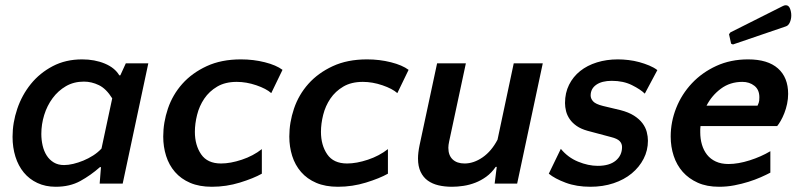

<svg xmlns="http://www.w3.org/2000/svg" viewBox="-20 -702 3063 734"><path d="M547 -460 449 0H361L366 -63H362Q327 -32 287 -10Q247 12 193 12Q154 12 123 -2.5Q92 -17 71 -42.5Q50 -68 39 -103Q28 -138 28 -179Q28 -233 46 -286Q64 -339 98 -381Q132 -423 181.5 -449Q231 -475 294 -475Q342 -475 380.5 -459Q419 -443 436 -414H440L461 -460ZM225 -71Q241 -71 260 -75.5Q279 -80 298.5 -88Q318 -96 336 -107.5Q354 -119 368 -134L409 -326Q386 -363 358 -376.5Q330 -390 301 -390Q262 -390 232 -372.5Q202 -355 181 -326.5Q160 -298 149 -262.5Q138 -227 138 -190Q138 -167 143 -145.5Q148 -124 158.5 -107.5Q169 -91 185.5 -81Q202 -71 225 -71Z M1017 -346Q998 -363 960 -376Q922 -389 885 -389Q841 -389 810.5 -371Q780 -353 761 -325Q742 -297 733.5 -263Q725 -229 725 -198Q725 -147 749 -112Q773 -77 825 -77Q861 -77 904.5 -91.5Q948 -106 981 -132V-38Q949 -20 897 -4Q845 12 790 12Q742 12 707 -3Q672 -18 649 -44.5Q626 -71 615 -106Q604 -141 604 -180Q604 -234 622 -287Q640 -340 677 -381.5Q714 -423 770 -449Q826 -475 901 -475Q949 -475 992.5 -464Q1036 -453 1060 -435Z M1499 -346Q1480 -363 1442 -376Q1404 -389 1367 -389Q1323 -389 1292.5 -371Q1262 -353 1243 -325Q1224 -297 1215.5 -263Q1207 -229 1207 -198Q1207 -147 1231 -112Q1255 -77 1307 -77Q1343 -77 1386.5 -91.5Q1430 -106 1463 -132V-38Q1431 -20 1379 -4Q1327 12 1272 12Q1224 12 1189 -3Q1154 -18 1131 -44.5Q1108 -71 1097 -106Q1086 -141 1086 -180Q1086 -234 1104 -287Q1122 -340 1159 -381.5Q1196 -423 1252 -449Q1308 -475 1383 -475Q1431 -475 1474.5 -464Q1518 -453 1542 -435Z M1761 -460 1697 -161Q1694 -147 1694 -137Q1694 -108 1710.5 -92.5Q1727 -77 1756 -77Q1791 -77 1825 -100.5Q1859 -124 1882 -168L1944 -460H2055L1957 0H1871L1879 -64H1875Q1859 -41 1839 -26.5Q1819 -12 1797 -3.5Q1775 5 1752 8.5Q1729 12 1708 12Q1680 12 1656.5 6.5Q1633 1 1615.5 -11.5Q1598 -24 1588 -45Q1578 -66 1578 -96Q1578 -118 1584 -147L1651 -460Z M2319 -393Q2281 -393 2259.5 -378Q2238 -363 2238 -337Q2238 -325 2247.5 -314.5Q2257 -304 2285 -297L2352 -281Q2383 -273 2403.5 -260Q2424 -247 2436 -231Q2448 -215 2452.5 -197.5Q2457 -180 2457 -164Q2457 -127 2440.5 -95Q2424 -63 2395 -39Q2366 -15 2325.5 -1.5Q2285 12 2237 12Q2184 12 2142.5 -3.5Q2101 -19 2078 -38L2124 -133Q2151 -100 2190 -84Q2229 -68 2265 -68Q2310 -68 2334 -88Q2358 -108 2358 -140Q2358 -153 2349 -162.5Q2340 -172 2316 -178L2226 -202Q2201 -209 2184.5 -220.5Q2168 -232 2158 -246.5Q2148 -261 2144 -277Q2140 -293 2140 -308Q2140 -347 2155.5 -378Q2171 -409 2198 -430.5Q2225 -452 2262 -463.5Q2299 -475 2342 -475Q2361 -475 2382.5 -472.5Q2404 -470 2424 -464.5Q2444 -459 2462 -451.5Q2480 -444 2493 -434L2445 -344Q2429 -360 2396 -376.5Q2363 -393 2319 -393Z M2840 -475Q2915 -475 2954 -440.5Q2993 -406 2993 -343Q2993 -324 2989 -305Q2985 -286 2978.5 -269.5Q2972 -253 2964.5 -240Q2957 -227 2951 -220H2658Q2657 -214 2657 -208Q2657 -202 2657 -196Q2657 -171 2663.5 -149Q2670 -127 2683 -110.5Q2696 -94 2716.5 -84.5Q2737 -75 2765 -75Q2802 -75 2846 -89Q2890 -103 2925 -124V-42Q2910 -34 2888.5 -24.5Q2867 -15 2841.5 -7Q2816 1 2787.5 6.5Q2759 12 2729 12Q2682 12 2647.5 -3.5Q2613 -19 2590 -45Q2567 -71 2555.5 -106Q2544 -141 2544 -180Q2544 -236 2565 -289Q2586 -342 2625 -383.5Q2664 -425 2718.5 -450Q2773 -475 2840 -475ZM2818 -389Q2771 -389 2736 -363Q2701 -337 2681 -298H2876Q2878 -303 2880.5 -309Q2883 -315 2883 -330Q2883 -359 2864 -374Q2845 -389 2818 -389ZM2775 -535 2767 -571 2772 -578 2973 -679Q2979 -682 2984 -682Q2995 -682 3000 -669.5Q3005 -657 3005 -643Q3005 -629 2999.5 -616.5Q2994 -604 2984 -601L2782 -532Z"/></svg>

Font: Quattrocento Sans
Style: Bold Italic
Weight: 700
Designer: Pablo Impallari
Foundry: Pablo Impallari, Igino Marini, Brenda Gallo
Version: Version 2.000